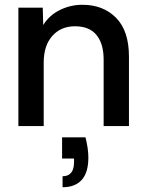

<svg xmlns="http://www.w3.org/2000/svg" viewBox="-20 -528 608 804"><path d="M57 0V-496H159L161 -423Q186 -464 230.5 -486Q275 -508 325 -508Q412 -508 466 -453.5Q520 -399 520 -291V0H414V-278Q414 -345 384 -381.5Q354 -418 294 -418Q235 -418 199 -377.5Q163 -337 163 -266V0ZM242 256V210Q290 210 290 151V136H240V47H338Q344 71 347 92Q350 113 350 132Q350 194 322.5 225Q295 256 242 256Z"/></svg>

Font: Rethink Sans Medium
Style: Regular
Weight: 500
Designer: The Rethink Sans project authors (Hans Thiessen). DM Sans designed by Colophon Foundry.
Foundry: Rethink Communications LLC
Version: Version 1.001